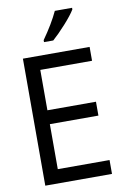

<svg xmlns="http://www.w3.org/2000/svg" viewBox="-101 -1003 703 1063"><g transform="rotate(-10 250.0 -472.0)"><path d="M65 -714H440V-636H149V-409H422V-331H149V-78H440V0H65ZM196 -795Q254 -877 285 -944H382V-935Q364 -905 322.5 -859Q281 -813 248 -784H196Z"/></g></svg>

Font: Noto Sans Mono UI Cond
Style: Regular
Weight: 400
Width: 3
Monospace: yes
Designer: Monotype Design team
Foundry: Monotype Imaging Inc.
Version: Version 1.000